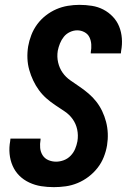

<svg xmlns="http://www.w3.org/2000/svg" viewBox="-20 -763 540 791"><path d="M202 8Q175 8 149.5 4Q124 0 100.5 -11Q77 -22 59.5 -39.5Q42 -57 32 -80Q22 -103 19.5 -129Q17 -155 22 -182L23 -192H147V-187Q144 -170 145.5 -153.5Q147 -137 155.5 -123.5Q164 -110 179 -103.5Q194 -97 211 -97Q227 -97 243 -103Q259 -109 271 -121.5Q283 -134 289.5 -149.5Q296 -165 299 -181Q303 -206 298 -229.5Q293 -253 279.5 -272Q266 -291 246.5 -304Q227 -317 207.5 -330Q188 -343 171 -358Q154 -373 140.5 -391.5Q127 -410 117 -431Q107 -452 100.5 -475Q94 -498 93 -522.5Q92 -547 96 -572Q100 -595 109 -618.5Q118 -642 133 -662.5Q148 -683 168.5 -699Q189 -715 212 -725Q235 -735 259.5 -739Q284 -743 307 -743Q333 -743 358.5 -739Q384 -735 406 -723.5Q428 -712 445 -694Q462 -676 471 -653.5Q480 -631 482 -605Q484 -579 479 -553L478 -543H354V-548Q357 -564 356 -580Q355 -596 348.5 -609.5Q342 -623 328 -630.5Q314 -638 298 -638Q283 -638 268 -631Q253 -624 243 -611.5Q233 -599 227 -584Q221 -569 218 -554Q214 -529 219.5 -505.5Q225 -482 238 -463.5Q251 -445 270.5 -431.5Q290 -418 309 -405Q328 -392 345.5 -377Q363 -362 377 -344Q391 -326 401 -305Q411 -284 417 -261Q423 -238 424 -213.5Q425 -189 421 -164Q417 -140 407.5 -116Q398 -92 382 -71.5Q366 -51 345 -35Q324 -19 300 -9Q276 1 251 4.5Q226 8 202 8Z"/></svg>

Font: Iosevka Extrabold Oblique
Style: Regular
Weight: 800
Italic angle: -9°
Monospace: yes
Designer: Belleve Invis
Foundry: Belleve Invis
Version: Version 32.5.0; ttfautohint (v1.8.4)